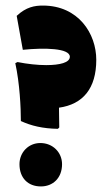

<svg xmlns="http://www.w3.org/2000/svg" viewBox="-20 -664 386 690"><path d="M188 -201 193 -206C193 -225 192 -249 192 -277C278 -289 326 -346 326 -449C326 -543 262 -644 134 -644C105 -644 74 -639 40 -607L62 -485C140 -493 231 -491 231 -460C231 -439 195 -430 146 -430C115 -430 78 -434 43 -441L35 -437C51 -363 55 -277 55 -229C92 -212 133 -202 188 -201ZM127 6C170 6 203 -24 203 -74C203 -116 170 -150 125 -150C82 -150 50 -116 50 -74C50 -25 80 6 127 6Z"/></svg>

Font: FilmFarsi Display
Style: Regular
Weight: 400
Designer: Borna Izadpanah
Foundry: Borna Izadpanah
Version: Version 1.000;PS 001.000;hotconv 1.0.88;makeotf.lib2.5.64775